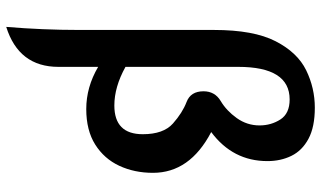

<svg xmlns="http://www.w3.org/2000/svg" viewBox="-224 -532 1016 607"><g transform="rotate(90 283.5 -228.0)"><path d="M64.5 259.8Q74.2 144.5 74.2 28.8V-397Q74.2 -522.5 109.9 -591.8Q145.5 -661.1 201.7 -688.5Q257.8 -715.8 319.8 -715.8Q380.9 -715.8 418.2 -695.8Q455.6 -675.8 472.2 -641.8Q488.8 -607.9 488.8 -565.9Q488.8 -456.5 397 -388.2Q525.9 -320.8 525.9 -204.1Q525.9 -145.5 503.7 -97.7Q481.4 -49.8 436.5 -21.5Q391.6 6.8 324.2 6.8Q254.9 6.8 190.9 -30.8V94.7Q190.9 220.2 64.5 259.8ZM313 -82Q403.8 -82 403.8 -171.9Q403.8 -237.3 369.9 -267.3Q335.9 -297.4 302 -310.3Q268.1 -323.2 268.1 -363.8Q268.1 -399.9 298.8 -418.2Q329.6 -436.5 352.8 -469Q376 -501.5 376 -541Q376 -577.6 357.2 -606.9Q338.4 -636.2 293.9 -636.2Q190.9 -636.2 190.9 -473.6V-117.2Q254.4 -82 313 -82Z"/></g></svg>

Font: ALMAS
Style: Bold
Weight: 700
Designer: ALMAS Font/ by Husham Jawad Kadhim, derived from the Bainsely font by/ Paul James MIller
Foundry: High-Logic / Made with FontCreator
Version: Version 1.411;September 19, 2021;FontCreator 14.0.0.2814 32-